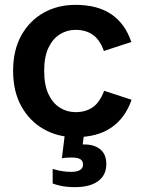

<svg xmlns="http://www.w3.org/2000/svg" viewBox="-20 -553 581 791"><path d="M291 12Q218 12 160 -21Q102 -54 68 -115Q34 -176 34 -261Q34 -346 67.5 -406.5Q101 -467 159 -500Q217 -533 291 -533Q382 -533 439 -494Q496 -455 521 -380L408 -343Q391 -390 362 -410Q333 -430 291 -430Q256 -430 226.5 -411.5Q197 -393 179.5 -356Q162 -319 162 -261Q162 -203 179.5 -165.5Q197 -128 226.5 -109.5Q256 -91 291 -91Q333 -91 362 -111Q391 -131 409 -179L522 -142Q497 -68 439.5 -28Q382 12 291 12ZM288 218Q272 218 256 216.5Q240 215 225.5 211.5Q211 208 197 203V143Q221 150 238.5 152.5Q256 155 274 155Q297 155 309.5 147.5Q322 140 322 125Q322 110 311 103Q300 96 276 96Q265 96 255.5 96.5Q246 97 235 99L250 -23H329L318 63L290 47Q299 44 308 43Q317 42 326 42Q369 42 393.5 62.5Q418 83 418 123Q418 168 384.5 193Q351 218 288 218Z"/></svg>

Font: TikTok Sans 24pt SemiBold
Style: Regular
Weight: 600
Version: Version 4.000